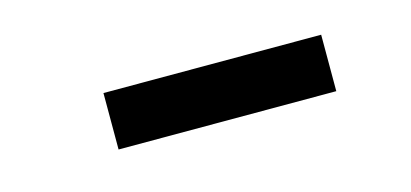

<svg xmlns="http://www.w3.org/2000/svg" viewBox="-26 -810 492 230"><g transform="rotate(-15 220.0 -695.0)"><path d="M103 -660V-730H373V-660Z"/></g></svg>

Font: Kosmopol Plus Jakarta Sans
Style: Regular
Weight: 400
Designer: Gumpita Rahayu
Foundry: Tokotype
Version: Version 2.006